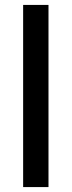

<svg xmlns="http://www.w3.org/2000/svg" viewBox="-20 -760 291 780"><path d="M74 0V-740H177V0Z"/></svg>

Font: Lexend
Style: Regular
Weight: 400
Designer: Bonnie Shaver-Troup, Thomas Jockin
Foundry: Lexend
Version: Version 1.007; ttfautohint (v1.8.3)